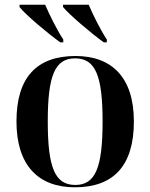

<svg xmlns="http://www.w3.org/2000/svg" viewBox="-20 -786 639 816"><path d="M236 -606H249V-618C223 -657 189 -725 172 -766H63V-756C89 -723 182 -645 236 -606ZM421 -606H434V-618C408 -657 374 -725 357 -766H248V-756C275 -723 367 -645 421 -606ZM298 10C463 10 549 -82 549 -270C549 -457 455 -548 301 -548C136 -548 50 -457 50 -270C50 -82 144 10 298 10ZM300 0C214 0 183 -72 183 -270C183 -466 214 -538 299 -538C385 -538 416 -466 416 -270C416 -72 385 0 300 0Z"/></svg>

Font: Noto Serif Display SemiBold
Style: Regular
Weight: 600
Designer: Monotype Design Team
Foundry: Monotype Imaging Inc.
Version: Version 2.009